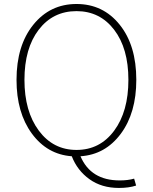

<svg xmlns="http://www.w3.org/2000/svg" viewBox="-20 -759 754 947"><path d="M613.3 -365.2Q613.3 -520.5 543 -612.3Q472.7 -704.1 357.4 -704.1Q241.2 -704.1 170.9 -612.3Q100.6 -520.5 100.6 -365.2Q100.6 -210 171.4 -114.7Q242.2 -19.5 357.4 -19.5Q472.7 -19.5 543 -114.3Q613.3 -209 613.3 -365.2ZM641.6 122.1 651.4 156.2Q616.2 168 566.4 168Q481.4 168 421.4 125Q361.3 82 334 11.7Q212.9 2.9 137.2 -100.1Q61.5 -203.1 61.5 -365.2Q61.5 -534.2 144 -636.7Q226.6 -739.3 357.4 -739.3Q488.3 -739.3 570.3 -637.2Q652.3 -535.2 652.3 -365.2Q652.3 -202.1 575.7 -99.1Q499 3.9 377 11.7Q427.7 130.9 570.3 130.9Q611.3 130.9 641.6 122.1Z"/></svg>

Font: Gen Shin Gothic ExtraLight
Style: Regular
Weight: 100
Designer: [Source Han Sans]
Ryoko NISHIZUKA  (kana & ideographs); Paul D. Hunt (Latin, Greek & Cyrillic); Wenlong ZHANG  (bopomofo
Version: Version 1.002.20150607